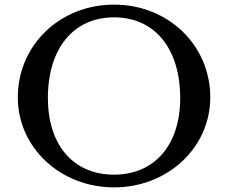

<svg xmlns="http://www.w3.org/2000/svg" viewBox="-20 -800 986 830"><path d="M473 -780C239 -780 57 -605 57 -379C57 -162 241 10 473 10C705 10 889 -162 889 -379C889 -605 707 -780 473 -780ZM473 -45C297 -45 187 -173 187 -376C187 -590 297 -725 473 -725C649 -725 759 -590 759 -376C759 -173 648 -45 473 -45Z"/></svg>

Font: Libre Baskerville
Style: Regular
Weight: 400
Designer: Pablo Impallari, Rodrigo Fuenzalida
Foundry: Pablo Impallari, Rodrigo Fuenzalida
Version: Version 1.051;Glyphs 3.2.3 (3260)